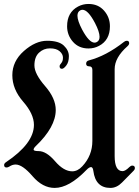

<svg xmlns="http://www.w3.org/2000/svg" viewBox="-39 -920 687 950"><path d="M0 0ZM293 -790Q293 -858.9 347.2 -887.7Q371.1 -900.4 398.9 -900.4Q446.8 -900.4 475.8 -867.4Q504.9 -834.5 504.9 -790Q504.9 -721.2 450.7 -692.9Q426.8 -680.2 398.9 -680.2Q351.1 -680.2 322 -713.1Q293 -746.1 293 -790ZM344.2 -842.3Q344.2 -817.9 367.2 -773.9Q401.9 -709 428.7 -709Q434.6 -709 439.9 -711.9Q453.6 -718.8 453.6 -737.8Q453.6 -762.7 430.7 -806.6Q396.5 -871.6 369.1 -871.6Q363.3 -871.6 357.9 -868.7Q344.2 -861.3 344.2 -842.3ZM-18.6 -103.5Q-18.6 -111.3 -9.8 -117.2Q128.9 -210 128.9 -302.2Q128.9 -356 75.4 -417.2Q22 -478.5 22 -547.9Q22 -617.2 79.3 -667.7Q136.7 -718.3 194.1 -718.3Q251.5 -718.3 276.6 -694.6Q301.8 -670.9 301.8 -641.8Q301.8 -612.8 289.1 -596.2Q276.4 -579.6 267.6 -579.6Q255.9 -579.6 255.9 -592.3Q255.9 -598.6 264.2 -607.9Q272.5 -617.2 272.5 -634.8Q272.5 -652.3 256.1 -666.5Q239.7 -680.7 208.3 -680.7Q176.8 -680.7 154.1 -659.4Q131.3 -638.2 131.3 -596.4Q131.3 -554.7 184.1 -494.1Q236.8 -433.6 236.8 -376Q236.8 -291.5 137.7 -196.8Q127.4 -187 127.4 -179.7Q127.4 -172.4 151.9 -172.4Q190.4 -172.4 233.4 -122.3Q276.4 -72.3 318.4 -72.3Q345.2 -72.3 368.2 -97.2Q418 -150.4 418 -222.7V-574.2Q418 -591.8 402.6 -591.8Q387.2 -591.8 387.2 -604.7Q387.2 -617.7 400.4 -621.1Q485.8 -643.1 574.7 -712.9Q581.5 -718.3 588.4 -718.3Q600.1 -718.3 600.1 -706.5Q600.1 -698.7 591.8 -691.4Q528.3 -635.3 528.3 -578.1V-147.5Q528.3 -73.2 567.4 -73.2Q581.1 -73.2 601.6 -93.8Q608.4 -100.6 615.7 -100.6Q628.4 -100.6 628.4 -87.9Q628.4 -81.5 622.6 -75.7L564.9 -17.1Q538.6 9.8 507.3 9.8Q433.6 9.8 422.9 -74.2Q420.4 -93.3 411.4 -93.3Q402.3 -93.3 388.2 -78.6Q302.7 9.8 231.4 9.8Q171.9 9.8 122.1 -48.1Q72.3 -106 38.1 -106Q22.5 -106 6.8 -95.7Q0 -91.3 -6.8 -91.3Q-18.6 -91.3 -18.6 -103.5Z"/></svg>

Font: UnifrakturMaguntia
Style: Book
Weight: 400
Designer: j. 'mach' wust, Gerrit Ansmann, Georg Duffner, based on a font by Peter Wiegel, original typeface by Carl Albert Fahrenw
Version: Version 2017-03-19